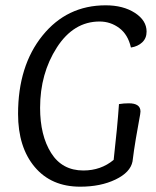

<svg xmlns="http://www.w3.org/2000/svg" viewBox="-20 -693 589 723"><path d="M428 -301Q446 -304 465 -304Q509 -304 509 -273Q509 -267 504 -241Q499 -215 491.5 -170.5Q484 -126 479 -85Q471 -44 415 -17Q359 10 282 10Q173 10 110.5 -64.5Q48 -139 48 -264Q48 -445 140 -559Q232 -673 378 -673Q444 -673 488 -644.5Q532 -616 532 -574Q532 -549 515.5 -533.5Q499 -518 473 -514Q462 -563 429 -587.5Q396 -612 355 -612Q257 -612 194 -514Q131 -416 131 -287Q131 -183 172.5 -117Q214 -51 294 -51Q360 -51 408 -91Q422 -214 428 -301Z"/></svg>

Font: Overlock
Style: Italic
Weight: 400
Designer: Dario Muhafara
Foundry: Dario Manuel Muhafara
Version: Version 1.002